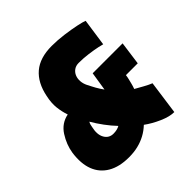

<svg xmlns="http://www.w3.org/2000/svg" viewBox="-143 -621 735 735"><g transform="rotate(-45 224.5 -253.5)"><path d="M148 2Q96 2 62 -18Q28 -38 14 -74.5Q0 -111 7 -163Q13 -202 35.5 -237Q58 -272 98 -280Q90 -303 87 -329Q84 -355 91 -387Q103 -447 139.5 -478Q176 -509 240 -509Q272 -509 305.5 -504.5Q339 -500 365 -494.5Q391 -489 400 -485L384 -374Q382 -375 363.5 -379Q345 -383 319 -386.5Q293 -390 267 -390Q252 -390 241.5 -382.5Q231 -375 226 -363Q221 -351 222 -336.5Q223 -322 230 -308Q234 -300 238 -292.5Q242 -285 246 -277.5Q250 -270 255 -262.5Q260 -255 265 -248L277 -324H439L426 -229H362Q361 -220 358.5 -210Q356 -200 353.5 -190Q351 -180 347 -169Q361 -161 380 -150.5Q399 -140 412 -135L393 2Q368 2 335 -12.5Q302 -27 276 -46Q259 -30 239.5 -19.5Q220 -9 197.5 -3.5Q175 2 148 2ZM170 -104Q180 -104 188.5 -106Q197 -108 204 -112Q185 -132 168 -155Q151 -178 137 -202Q134 -197 132.5 -192Q131 -187 130 -180Q122 -146 134 -125Q146 -104 170 -104Z"/></g></svg>

Font: Alumni Sans Black
Style: Italic
Weight: 900
Italic angle: -8°
Version: Version 1.016